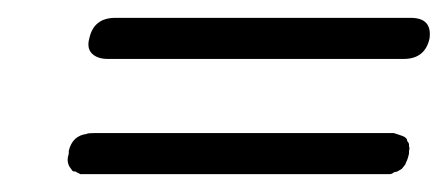

<svg xmlns="http://www.w3.org/2000/svg" viewBox="-20 -381 501 215"><path d="M461 -338Q456 -315 432 -315H101Q89 -315 83 -321Q77 -327 80 -338Q85 -361 109 -361H440Q464 -361 461 -338ZM437 -205 436 -202Q434 -197 433 -196L434 -199V-197L430 -192L425 -189L421 -188Q419 -186 416 -186H412H409H78H70L66 -188Q65 -189 64 -189Q61 -189 61 -190L58 -194Q55 -199 56 -205L57 -209V-212Q61 -229 77 -231Q78 -232 86 -232H417H421L430 -229Q436 -227 436 -223Q438 -221 438 -219V-217Q439 -216 438 -212V-209Z"/></svg>

Font: Jura
Style: Italic
Weight: 400
Designer: Ed Merritt
Foundry: Ten by Twenty
Version: Version 1.007